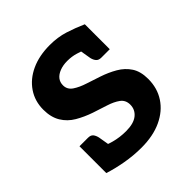

<svg xmlns="http://www.w3.org/2000/svg" viewBox="-152 -627 740 740"><g transform="rotate(-45 218.0 -257.0)"><path d="M201 8Q157 8 113 0Q69 -8 36 -19V-104L96 -106Q108 -96 139 -87.5Q170 -79 204 -79Q246 -79 267 -96Q288 -113 288 -140Q288 -165 269.5 -178.5Q251 -192 222.5 -201Q194 -210 164 -220Q129 -232 100 -249Q71 -266 54 -294Q37 -322 37 -363Q37 -410 61.5 -446Q86 -482 129.5 -502Q173 -522 231 -522Q274 -522 310.5 -510.5Q347 -499 383 -483V-420L320 -412Q302 -418 281 -424.5Q260 -431 235 -431Q212 -431 194 -424Q176 -417 166.5 -405Q157 -393 157 -376Q157 -353 177 -339.5Q197 -326 227 -316.5Q257 -307 283 -298Q316 -287 344.5 -270.5Q373 -254 390 -228Q407 -202 407 -161Q407 -111 382 -73Q357 -35 311 -13.5Q265 8 201 8ZM294 -447 383 -425V-347H337Q323 -347 316 -355Q309 -363 306 -376ZM125 -65 36 -87V-165H82Q97 -165 103.5 -157Q110 -149 113 -136Z"/></g></svg>

Font: Aleo
Style: Bold
Weight: 700
Designer: Alessio Laiso
Foundry: Alessio Laiso
Version: Version 2.001;gftools[0.9.29]